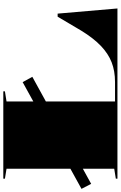

<svg xmlns="http://www.w3.org/2000/svg" viewBox="174 -950 748 1191"><g transform="rotate(-90 548.5 -354.0)"><path d="M4 -163 -27 -223 635 -588 668 -528ZM36 0V-10L98 -20V-688L36 -698V-708H578V-698L515 -688V-15H636Q704 -15 758 -36Q812 -57 860 -103Q908 -149 954 -224L1041 -371H1060L1092 0Z"/></g></svg>

Font: Kalnia Expanded SemiBold
Style: Regular
Weight: 600
Width: 7
Designer: Frida Medrano
Foundry: Frida Medrano
Version: Version 1.105